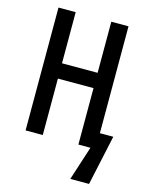

<svg xmlns="http://www.w3.org/2000/svg" viewBox="-133 -797 839 1078"><g transform="rotate(15 286.5 -258.0)"><path d="M477 -93H555L492 198H383L447 0H377V-328H170V0H70V-714H170V-417H377V-714H477Z"/></g></svg>

Font: Noto Sans ExtraCondensed Medium
Style: Regular
Weight: 500
Width: 2
Designer: Monotype Design Team
Foundry: Monotype Imaging Inc.
Version: Version 2.013; ttfautohint (v1.8.4.7-5d5b)